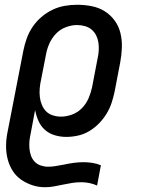

<svg xmlns="http://www.w3.org/2000/svg" viewBox="-20 -562 590 805"><path d="M169 223Q141 223 115.5 214.5Q90 206 69 191.5Q48 177 34 155.5Q20 134 13 108.5Q6 83 5.5 55.5Q5 28 10 0L78 -350Q83 -375 92 -400.5Q101 -426 116.5 -449Q132 -472 153.5 -490.5Q175 -509 200 -521Q225 -533 251.5 -537.5Q278 -542 303 -542Q335 -542 365 -536Q395 -530 419.5 -514.5Q444 -499 461 -475.5Q478 -452 485 -423Q492 -394 491 -363Q490 -332 484 -300L461 -180Q456 -156 448.5 -132.5Q441 -109 427.5 -86.5Q414 -64 395.5 -45Q377 -26 354.5 -12.5Q332 1 307 6.5Q282 12 258 12Q233 12 209.5 5Q186 -2 168.5 -17.5Q151 -33 141.5 -54.5Q132 -76 127 -100L109 -4Q105 13 103.5 29Q102 45 103.5 61Q105 77 110 91Q115 105 125.5 116Q136 127 151 132Q166 137 182 137Q197 137 212 134.5Q227 132 243 129H244Q266 124 287.5 121Q309 118 330 118Q349 118 368 121Q387 124 403 131L387 216Q372 209 355 205.5Q338 202 320 202Q301 202 282 205Q263 208 244.5 212Q226 216 206.5 219.5Q187 223 169 223ZM236 -73Q259 -73 283 -82Q307 -91 324.5 -109.5Q342 -128 351.5 -150.5Q361 -173 366 -196L389 -316Q393 -333 394 -350.5Q395 -368 392.5 -384Q390 -400 383 -414Q376 -428 364 -438Q352 -448 336 -452.5Q320 -457 303 -457Q280 -457 256 -448Q232 -439 214.5 -420.5Q197 -402 187 -379.5Q177 -357 173 -334L152 -227Q148 -209 146.5 -191Q145 -173 147 -155.5Q149 -138 155.5 -122.5Q162 -107 173 -95.5Q184 -84 201 -78.5Q218 -73 236 -73Z"/></svg>

Font: Lode Dark
Style: Bold Italic
Weight: 700
Italic angle: -11°
Monospace: yes
Designer: Belleve Invis
Foundry: Belleve Invis
Version: Version 29.2.0; ttfautohint (v1.8.3)